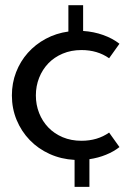

<svg xmlns="http://www.w3.org/2000/svg" viewBox="-20 -598 537 735"><path d="M298.2 -578.2V-479.5Q339.1 -476.8 375.2 -463.9Q411.4 -450.9 437.3 -430.5L397.7 -375Q353.2 -406.4 291.8 -406.4Q252.3 -406.4 220 -392.7Q187.7 -379.1 165 -355.5Q142.3 -331.8 129.8 -300.2Q117.3 -268.6 117.3 -232.7Q117.3 -196.8 129.8 -165.2Q142.3 -133.6 165 -110Q187.7 -86.4 220 -72.7Q252.3 -59.1 291.8 -59.1Q353.2 -59.1 397.7 -90.5L437.3 -35Q415.5 -17.7 385.9 -5.7Q356.4 6.4 322.3 11.4V117.3H265.5V14.1Q214.1 11.4 170 -8.6Q125.9 -28.6 93.9 -61.8Q61.8 -95 43.6 -138.9Q25.5 -182.7 25.5 -232.7Q25.5 -280 41.6 -321.6Q57.7 -363.2 86.6 -395.7Q115.5 -428.2 155.2 -449.5Q195 -470.9 241.8 -477.3V-578.2Z"/></svg>

Font: Spartan Med
Style: Regular
Weight: 500
Designer: Matt Bailey, Mirko Velimirovic
Foundry: Matt Bailey
Version: Version 1.005